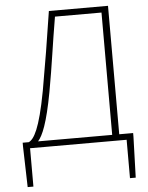

<svg xmlns="http://www.w3.org/2000/svg" viewBox="-61 -775 797 1032"><g transform="rotate(-5 337.5 -259.5)"><path d="M77 0H598V207H629L636 -13V-33H561V-726H242C216 -558 200 -458 172 -301C134 -97 101 -46 73 -33H40V-13L46 207H77ZM123 -33C148 -61 176 -125 207 -292C234 -440 246 -542 272 -693H523V-33Z"/></g></svg>

Font: Noto Sans JP Thin
Style: Regular
Weight: 100
Designer: Ryoko NISHIZUKA 西塚涼子 (kana, bopomofo & ideographs); Paul D. Hunt (Latin, Greek & Cyrillic); Sandoll Communications 산돌커뮤니
Foundry: Adobe
Version: Version 2.004;hotconv 1.0.118;makeotfexe 2.5.65603